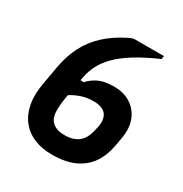

<svg xmlns="http://www.w3.org/2000/svg" viewBox="-167 -829 934 978"><g transform="rotate(30 300.0 -340.0)"><path d="M350 -700Q360 -700 376.5 -700Q393 -700 412.5 -700Q432 -700 452 -700Q472 -700 489 -700Q506 -700 517 -700L514 -681Q434 -646 379.5 -612Q325 -578 291 -543.5Q257 -509 239 -473.5Q221 -438 214 -400L188 -255Q183 -223 182.5 -197.5Q182 -172 187 -154.5Q192 -137 201 -127Q213 -113 232.5 -105.5Q252 -98 280 -98Q330 -98 360.5 -122Q391 -146 402 -199L407 -220Q413 -248 408.5 -268Q404 -288 394 -298Q384 -309 366.5 -315.5Q349 -322 321 -322Q283 -322 247 -309.5Q211 -297 175 -271L189 -381H250L212 -358Q239 -398 278 -418.5Q317 -439 374 -439Q433 -439 474 -412.5Q515 -386 533 -339.5Q551 -293 540 -231L531 -181Q520 -119 489 -74Q458 -29 404.5 -4.5Q351 20 273 20Q213 20 167 0.5Q121 -19 91.5 -56.5Q62 -94 52 -148.5Q42 -203 55 -272L74 -380Q87 -451 115.5 -507Q144 -563 192 -608Q240 -653 308 -687Q323 -695 332 -697.5Q341 -700 350 -700Z"/></g></svg>

Font: RecMonoLinear Nerd Font Mono
Style: Bold Italic
Weight: 700
Italic angle: -10°
Monospace: yes
Version: Version 1.085; ttfautohint (v1.8.4.7-5d5b);Nerd Fonts 3.2.1